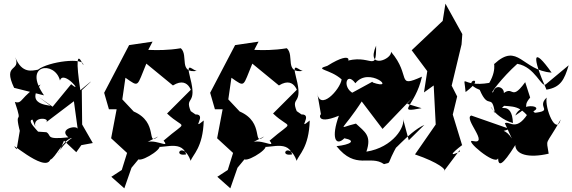

<svg xmlns="http://www.w3.org/2000/svg" viewBox="-20 -844 3121 1047"><path d="M486 -64 428 -165 426 -352C466 -389 518 -436 418 -352C395 -506 397 -570 434 -489C441 -533 245 -509 187 -464C156 -459 100 -440 63 -532C96 -449 -8 -502 57 -365L220 -324C100 -495 280 -514 307 -405C326 -466 440 -325 368 -385L267 -262L190 -316L262 -262C280 -275 107 -256 201 -383C89 -317 105 -275 61 -288C114 -132 44 -283 100 -85C92 -184 95 -168 71 -30C4 -103 223 103 254 27C284 16 324 -84 373 -92C290 -37 275 60 329 -77L396 -14C466 -112 465 -106 388 -46ZM173 -153C155 -215 269 -200 226 -173L383 -292L404 -138C406 -166 294 -142 353 -95C223 -81 264 -106 233 -123L175 -127C240 -86 113 -185 157 -192Z M735 -470 812 -617 684 -598 548 -338 574 -248H616L586 -90L673 -10L644 83L587 120L658 183L697 71L735 25C761 38 897 -52 834 -53C838 -19 969 -91 995 -2C917 13 978 -80 1020 33C1030 0 1087 -38 1091 -187C1018 -127 1112 -222 1046 -220L1020 -238C985 -323 1058 -265 1017 -420C990 -521 1036 -451 1058 -458C950 -440 1010 -542 966 -581C823 -557 724 -586 764 -564ZM843 -100C773 -43 849 -176 709 -236L647 -302L664 -420C741 -366 725 -371 778 -497L923 -378C1021 -439 1028 -304 1024 -358L891 -225C989 -132 1009 -196 872 -77C914 -26 808 -102 761 -58Z M1313 -470 1390 -617 1262 -598 1126 -338 1152 -248H1194L1164 -90L1251 -10L1222 83L1165 120L1236 183L1275 71L1313 25C1339 38 1475 -52 1412 -53C1416 -19 1547 -91 1573 -2C1495 13 1556 -80 1598 33C1608 0 1665 -38 1669 -187C1596 -127 1690 -222 1624 -220L1598 -238C1563 -323 1636 -265 1595 -420C1568 -521 1614 -451 1636 -458C1528 -440 1588 -542 1544 -581C1401 -557 1302 -586 1342 -564ZM1421 -100C1351 -43 1427 -176 1287 -236L1225 -302L1242 -420C1319 -366 1303 -371 1356 -497L1501 -378C1599 -439 1606 -304 1602 -358L1469 -225C1567 -132 1587 -196 1450 -77C1492 -26 1386 -102 1339 -58Z M2209 -79 2177 -199C2193 -156 2124 -40 1978 -17C2008 -105 1970 -124 1921 -170C1814 -145 1840 -116 1958 -299L1931 -319L2066 -141L2230 -312L2200 -278L2279 -254C2132 -226 2245 -261 2281 -426C2136 -361 2226 -429 2112 -562C2120 -521 1973 -461 2031 -595C2032 -437 2005 -559 1852 -506C1886 -487 1918 -581 1765 -485C1690 -463 1778 -469 1843 -411C1835 -355 1721 -232 1709 -342L1731 -216C1731 -239 1689 -156 1828 -213C1785 -95 1809 -42 1858 -90C1925 -77 1891 -55 1815 -47C1920 85 1998 -2 2074 51C2120 37 2080 66 2151 -60C2092 24 2204 -123 2294 -163ZM2085 -318 2010 -398 1900 -338 1920 -330C1842 -353 1865 -462 1918 -390C1992 -484 2149 -346 2010 -395Z M2487 -17C2382 33 2528 -74 2500 -52L2449 -219L2473 -318L2443 -377L2497 -602L2501 -658L2409 -824L2394 -730L2225 -570L2310 -456L2292 -340L2345 -378L2356 -165L2243 -2C2372 42 2420 84 2400 90L2487 -26Z M2771 -89C2711 -185 2632 -92 2759 -141L2550 -214C2505 -199 2653 -53 2558 -75C2507 -87 2681 63 2696 19C2698 63 2717 64 2790 -53C2791 -2 2861 20 2972 -6C2959 -96 2951 -38 3038 -193C3012 -100 2950 -255 2961 -312C2898 -253 3021 -238 2858 -225C2982 -263 2823 -296 2790 -214C2891 -282 2820 -250 2871 -312L2844 -396C2754 -272 2788 -412 2693 -303C2775 -334 2689 -409 2669 -342C2644 -323 2718 -422 2801 -496C2899 -479 2932 -364 2956 -384L3081 -488C3057 -408 3037 -368 2960 -355C2878 -541 2885 -594 2988 -448C2826 -460 2806 -616 2675 -495C2662 -527 2698 -476 2648 -392C2491 -365 2509 -455 2519 -342C2652 -442 2473 -402 2596 -354C2645 -238 2661 -342 2679 -227C2629 -315 2664 -206 2777 -173C2773 -299 2690 -232 2729 -267C2797 -262 2839 -265 2913 -124C2889 -195 2922 -233 2870 -243C2797 -115 2760 -188 2733 -172Z"/></svg>

Font: Asimov Silicon
Style: Regular
Weight: 400
Designer: Google
Version: Version 2.000980; 2014